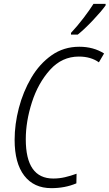

<svg xmlns="http://www.w3.org/2000/svg" viewBox="-20 -968 569 998"><path d="M247 10Q318 10 377 -15L378 -65Q348 -54 318 -47Q288 -40 257 -40Q114 -40 114 -244Q114 -337 146 -436.5Q178 -536 240 -605Q302 -674 390 -674Q452 -674 494 -644L521 -690Q466 -725 392 -725Q311 -725 248 -680.5Q185 -636 142.5 -563.5Q100 -491 78 -406.5Q56 -322 56 -241Q56 -120 106 -55Q156 10 247 10ZM349 -788H384Q418 -815 462.5 -862Q507 -909 529 -940V-948H466Q446 -916 413.5 -873.5Q381 -831 349 -797Z"/></svg>

Font: Noto Sans Display SemiCondensed Light
Style: Italic
Weight: 300
Width: 4
Italic angle: -12°
Designer: Monotype Design Team
Foundry: Monotype Imaging Inc.
Version: Version 1.900